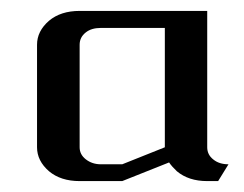

<svg xmlns="http://www.w3.org/2000/svg" viewBox="-20 -332 448 352"><path d="M47.9 -62V-250Q47.9 -274.9 69.8 -293.9Q91.3 -312 126 -312H359.9V-62Q359.9 -48.3 371.1 -39.6Q381.8 -30.8 398.9 -30.8L379.9 0H359.9Q325.7 0 304.2 -18.1Q294.9 -26.9 290 -34.2L204.1 0H126Q91.3 0 69.8 -18.1Q47.9 -37.1 47.9 -62ZM126 -62Q126 -48.8 137.2 -40Q148.9 -30.8 165 -30.8H204.1L282.2 -62V-280.8H165Q147.5 -280.8 137.2 -272.5Q126 -263.7 126 -250Z"/></svg>

Font: Hhenum
Style: Regular
Weight: 400
Designer: T. Christopher White
Version: Version 1.0